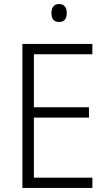

<svg xmlns="http://www.w3.org/2000/svg" viewBox="-20 -998 534 952"><path d="M438 -66H91V-780H438V-729H148V-466H421V-415H148V-117H438ZM273 -978Q292 -978 301.5 -966Q311 -954 311 -934Q311 -889 273 -889Q235 -889 235 -934Q235 -954 244.5 -966Q254 -978 273 -978Z"/></svg>

Font: Noto Sans Malayalam UI SemiCondensed Light
Style: Regular
Weight: 300
Width: 4
Designer: Jelle Bosma - Monotype Design Team
Foundry: Monotype Imaging Inc.
Version: Version 2.104; ttfautohint (v1.8.4.7-5d5b)